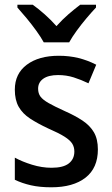

<svg xmlns="http://www.w3.org/2000/svg" viewBox="-20 -786 474 816"><path d="M396 -151Q396 -72 343.5 -31Q291 10 198 10Q149 10 111.5 1.5Q74 -7 43 -22V-116Q74 -99 116 -86Q158 -73 199 -73Q249 -73 272.5 -91.5Q296 -110 296 -142Q296 -161 287 -175.5Q278 -190 254.5 -205Q231 -220 185 -240Q140 -261 108 -282Q76 -303 59.5 -332Q43 -361 43 -405Q43 -473 94 -511Q145 -549 230 -549Q274 -549 313 -539.5Q352 -530 389 -511L356 -432Q325 -447 293.5 -457Q262 -467 227 -467Q186 -467 164 -451.5Q142 -436 142 -409Q142 -389 152 -375.5Q162 -362 186.5 -348Q211 -334 255 -314Q298 -295 330 -274Q362 -253 379 -224Q396 -195 396 -151ZM166 -606Q154 -628 134.5 -655Q115 -682 93.5 -708Q72 -734 54 -754V-766H119Q143 -749 169.5 -725.5Q196 -702 220 -675Q245 -703 270.5 -725Q296 -747 321 -766H388V-754Q370 -735 348 -709Q326 -683 306 -655.5Q286 -628 274 -606Z"/></svg>

Font: Noto Sans Sinhala SemiCondensed Medium
Style: Regular
Weight: 500
Width: 4
Designer: Jelle Bosma - Monotype Design Team
Foundry: Monotype Imaging Inc.
Version: Version 2.006; ttfautohint (v1.8.4.7-5d5b)